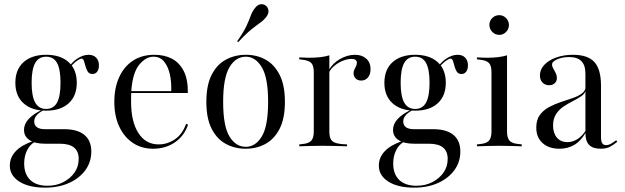

<svg xmlns="http://www.w3.org/2000/svg" viewBox="-20 -682 2915 895"><path d="M190.3 192.7Q114.5 192.7 70.2 164.5Q25.8 136.3 25.8 90.3Q25.8 51.6 53.6 22.6Q81.5 -6.5 136.3 -25L141.9 -20.2Q119.4 -8.1 106 19Q92.7 46 92.7 79.8Q92.7 129.8 121 156.9Q149.2 183.9 201.6 183.9Q242.7 183.9 275.4 166.9Q308.1 150 327.4 122.2Q346.8 94.4 346.8 58.9Q346.8 23.4 325 5.6Q303.2 -12.1 258.9 -12.1H189.5Q143.5 -12.1 117.7 -29Q91.9 -46 91.9 -76.6Q91.9 -103.2 112.5 -126.2Q133.1 -149.2 172.6 -168.5L181.5 -167.7Q159.7 -155.6 149.6 -143.1Q139.5 -130.6 139.5 -115.3Q139.5 -98.4 152 -89.1Q164.5 -79.8 189.5 -79.8H279Q341.1 -79.8 373.4 -53.2Q405.6 -26.6 405.6 24.2Q405.6 73.4 377.8 111.3Q350 149.2 301.6 171Q253.2 192.7 190.3 192.7ZM195.2 -166.1Q128.2 -166.1 89.9 -200.4Q51.6 -234.7 51.6 -296Q51.6 -358.1 89.9 -392.3Q128.2 -426.6 195.2 -426.6Q262.1 -426.6 300 -392.3Q337.9 -358.1 337.9 -296Q337.9 -234.7 300 -200.4Q262.1 -166.1 195.2 -166.1ZM195.2 -174.2Q229.8 -174.2 246 -204Q262.1 -233.9 262.1 -296Q262.1 -358.9 246 -388.3Q229.8 -417.7 195.2 -417.7Q160.5 -417.7 144 -388.3Q127.4 -358.9 127.4 -296Q127.4 -233.9 144 -204Q160.5 -174.2 195.2 -174.2ZM411.3 -337.1Q396 -337.1 389.1 -348Q382.3 -358.9 378.6 -373Q375 -387.1 371.4 -398Q367.7 -408.9 358.9 -408.9Q354.8 -408.9 343.1 -401.6Q331.5 -394.4 319.8 -382.3Q308.1 -370.2 301.6 -354L296.8 -359.7Q309.7 -387.9 337.9 -407.3Q366.1 -426.6 392.7 -426.6Q415.3 -426.6 428.2 -413.3Q441.1 -400 441.1 -377.4Q441.1 -358.9 433.1 -348Q425 -337.1 411.3 -337.1Z M693.5 11.3Q640.3 11.3 599.6 -15.7Q558.9 -42.7 535.9 -91.9Q512.9 -141.1 512.9 -207.3Q512.9 -271.8 535.1 -321.4Q557.3 -371 599.2 -398.8Q641.1 -426.6 700 -426.6Q746.8 -426.6 781.9 -408.1Q816.9 -389.5 836.7 -350.4Q856.5 -311.3 855.6 -248.4H561.3L560.5 -257.3H778.2Q779.8 -300.8 771.4 -337.1Q762.9 -373.4 744.4 -395.6Q725.8 -417.7 695.2 -417.7Q659.7 -417.7 628.6 -379.8Q597.6 -341.9 591.9 -255.6V-254Q591.1 -241.9 591.1 -229.8Q591.1 -217.7 591.1 -206.5Q591.1 -115.3 625 -62.1Q658.9 -8.9 719.4 -8.9Q759.7 -8.9 794.8 -32.3Q829.8 -55.6 847.6 -104.8L856.5 -100.8Q839.5 -49.2 796 -19Q752.4 11.3 693.5 11.3Z M1125 11.3Q1074.2 11.3 1032.7 -11.3Q991.1 -33.9 966.5 -81.9Q941.9 -129.8 941.9 -207.3Q941.9 -284.7 966.5 -333.1Q991.1 -381.5 1033.1 -404Q1075 -426.6 1125.8 -426.6Q1177.4 -426.6 1218.1 -404Q1258.9 -381.5 1283.5 -333.1Q1308.1 -284.7 1308.1 -207.3Q1308.1 -129.8 1283.5 -81.9Q1258.9 -33.9 1217.7 -11.3Q1176.6 11.3 1125 11.3ZM1125.8 2.4Q1171 2.4 1200.4 -46Q1229.8 -94.4 1229.8 -207.3Q1229.8 -319.4 1200.4 -368.5Q1171 -417.7 1125.8 -417.7Q1079 -417.7 1049.6 -368.5Q1020.2 -319.4 1020.2 -207.3Q1020.2 -94.4 1049.6 -46Q1079 2.4 1125.8 2.4ZM1090.3 -485.5 1085.5 -489.5Q1116.1 -533.1 1129 -561.3Q1141.9 -589.5 1148.8 -608.9Q1155.6 -628.2 1167.7 -643.5Q1180.6 -660.5 1194.8 -662.1Q1208.9 -663.7 1219.4 -655.6Q1229.8 -646.8 1231.5 -632.7Q1233.1 -618.5 1220.2 -601.6Q1211.3 -590.3 1200 -581.5Q1188.7 -572.6 1173.4 -561.7Q1158.1 -550.8 1137.9 -533.1Q1117.7 -515.3 1090.3 -485.5Z M1479 -2.4Q1450.8 -2.4 1426.2 -1.6Q1401.6 -0.8 1375 0V-8.9L1388.7 -10.5Q1418.5 -12.9 1430.6 -25.8Q1442.7 -38.7 1442.7 -69.4V-206.5H1515.3V-69.4Q1515.3 -48.4 1520.6 -36.3Q1525.8 -24.2 1537.9 -18.5Q1550 -12.9 1571 -10.5L1597.6 -8.9V0Q1577.4 -0.8 1558.5 -1.2Q1539.5 -1.6 1520.2 -2Q1500.8 -2.4 1479 -2.4ZM1442.7 -206.5V-345.2Q1442.7 -375.8 1431 -388.3Q1419.4 -400.8 1387.1 -404L1375 -405.6V-414.5Q1391.9 -413.7 1402.8 -413.3Q1413.7 -412.9 1424.2 -412.9Q1450.8 -412.9 1474.2 -415.7Q1497.6 -418.5 1515.3 -424.2V-414.5V-206.5ZM1663.7 -306.5Q1647.6 -306.5 1637.9 -316.1Q1628.2 -325.8 1628.2 -340.3Q1628.2 -350.8 1632.3 -358.5Q1636.3 -366.1 1639.9 -373.8Q1643.5 -381.5 1643.5 -389.5Q1643.5 -407.3 1618.5 -407.3Q1599.2 -407.3 1578.2 -398.8Q1557.3 -390.3 1540.3 -376.6Q1523.4 -362.9 1514.5 -346L1513.7 -356.5Q1531.5 -387.9 1565.7 -407.3Q1600 -426.6 1634.7 -426.6Q1667.7 -426.6 1687.5 -408.5Q1707.3 -390.3 1707.3 -359.7Q1707.3 -335.5 1695.2 -321Q1683.1 -306.5 1663.7 -306.5Z M1910.5 192.7Q1834.7 192.7 1790.3 164.5Q1746 136.3 1746 90.3Q1746 51.6 1773.8 22.6Q1801.6 -6.5 1856.5 -25L1862.1 -20.2Q1839.5 -8.1 1826.2 19Q1812.9 46 1812.9 79.8Q1812.9 129.8 1841.1 156.9Q1869.4 183.9 1921.8 183.9Q1962.9 183.9 1995.6 166.9Q2028.2 150 2047.6 122.2Q2066.9 94.4 2066.9 58.9Q2066.9 23.4 2045.2 5.6Q2023.4 -12.1 1979 -12.1H1909.7Q1863.7 -12.1 1837.9 -29Q1812.1 -46 1812.1 -76.6Q1812.1 -103.2 1832.7 -126.2Q1853.2 -149.2 1892.7 -168.5L1901.6 -167.7Q1879.8 -155.6 1869.8 -143.1Q1859.7 -130.6 1859.7 -115.3Q1859.7 -98.4 1872.2 -89.1Q1884.7 -79.8 1909.7 -79.8H1999.2Q2061.3 -79.8 2093.5 -53.2Q2125.8 -26.6 2125.8 24.2Q2125.8 73.4 2098 111.3Q2070.2 149.2 2021.8 171Q1973.4 192.7 1910.5 192.7ZM1915.3 -166.1Q1848.4 -166.1 1810.1 -200.4Q1771.8 -234.7 1771.8 -296Q1771.8 -358.1 1810.1 -392.3Q1848.4 -426.6 1915.3 -426.6Q1982.3 -426.6 2020.2 -392.3Q2058.1 -358.1 2058.1 -296Q2058.1 -234.7 2020.2 -200.4Q1982.3 -166.1 1915.3 -166.1ZM1915.3 -174.2Q1950 -174.2 1966.1 -204Q1982.3 -233.9 1982.3 -296Q1982.3 -358.9 1966.1 -388.3Q1950 -417.7 1915.3 -417.7Q1880.6 -417.7 1864.1 -388.3Q1847.6 -358.9 1847.6 -296Q1847.6 -233.9 1864.1 -204Q1880.6 -174.2 1915.3 -174.2ZM2131.5 -337.1Q2116.1 -337.1 2109.3 -348Q2102.4 -358.9 2098.8 -373Q2095.2 -387.1 2091.5 -398Q2087.9 -408.9 2079 -408.9Q2075 -408.9 2063.3 -401.6Q2051.6 -394.4 2039.9 -382.3Q2028.2 -370.2 2021.8 -354L2016.9 -359.7Q2029.8 -387.9 2058.1 -407.3Q2086.3 -426.6 2112.9 -426.6Q2135.5 -426.6 2148.4 -413.3Q2161.3 -400 2161.3 -377.4Q2161.3 -358.9 2153.2 -348Q2145.2 -337.1 2131.5 -337.1Z M2271 -206.5V-345.2Q2271 -375.8 2259.3 -388.3Q2247.6 -400.8 2215.3 -404L2203.2 -405.6V-414.5Q2220.2 -413.7 2231 -413.3Q2241.9 -412.9 2252.4 -412.9Q2279 -412.9 2302.4 -415.7Q2325.8 -418.5 2343.5 -424.2V-414.5V-206.5ZM2307.3 -2.4Q2279 -2.4 2254.4 -1.6Q2229.8 -0.8 2203.2 0V-8.9L2216.9 -10.5Q2246.8 -12.9 2258.9 -25.8Q2271 -38.7 2271 -69.4V-206.5H2343.5V-69.4Q2343.5 -38.7 2355.6 -25.8Q2367.7 -12.9 2398.4 -10.5L2412.1 -8.9V0Q2385.5 -0.8 2360.5 -1.6Q2335.5 -2.4 2307.3 -2.4ZM2307.3 -519.4Q2288.7 -519.4 2275 -533.1Q2261.3 -546.8 2261.3 -566.1Q2261.3 -584.7 2274.6 -598Q2287.9 -611.3 2307.3 -611.3Q2325.8 -611.3 2339.1 -597.6Q2352.4 -583.9 2352.4 -565.3Q2352.4 -546.8 2339.1 -533.1Q2325.8 -519.4 2307.3 -519.4Z M2708.9 -206.5V-338.7Q2708.9 -378.2 2689.9 -397.2Q2671 -416.1 2633.1 -416.1Q2601.6 -416.1 2577.4 -405.6Q2553.2 -395.2 2553.2 -380.6Q2553.2 -372.6 2558.9 -362.9Q2564.5 -353.2 2570.2 -341.9Q2575.8 -330.6 2575.8 -317.7Q2575.8 -303.2 2565.7 -294Q2555.6 -284.7 2539.5 -284.7Q2521 -284.7 2508.9 -297.2Q2496.8 -309.7 2496.8 -330.6Q2496.8 -358.1 2517.3 -379.8Q2537.9 -401.6 2573 -414.1Q2608.1 -426.6 2650.8 -426.6Q2720.2 -426.6 2750.8 -392.7Q2781.5 -358.9 2781.5 -283.1V-206.5ZM2587.9 11.3Q2537.9 11.3 2508.9 -15.3Q2479.8 -41.9 2479.8 -87.1Q2479.8 -123.4 2496.4 -146Q2512.9 -168.5 2539.1 -182.7Q2565.3 -196.8 2594.8 -206.5Q2624.2 -216.1 2650 -225Q2675.8 -233.9 2692.7 -246.4Q2709.7 -258.9 2709.7 -279L2710.5 -261.3Q2706.5 -245.2 2689.5 -233.5Q2672.6 -221.8 2650.8 -210.9Q2629 -200 2607.7 -185.9Q2586.3 -171.8 2572.2 -150.4Q2558.1 -129 2558.1 -96.8Q2558.1 -61.3 2576.2 -40.3Q2594.4 -19.4 2625 -19.4Q2650 -19.4 2673 -34.3Q2696 -49.2 2712.1 -76.6V-66.9Q2688.7 -25.8 2658.1 -7.3Q2627.4 11.3 2587.9 11.3ZM2781.5 -43.5Q2781.5 -23.4 2787.1 -14.5Q2792.7 -5.6 2804.8 -5.6Q2818.5 -5.6 2831 -13.7Q2843.5 -21.8 2852.4 -28.2L2857.3 -21Q2839.5 -6.5 2823 2.4Q2806.5 11.3 2779.8 11.3Q2743.5 11.3 2726.2 -6.5Q2708.9 -24.2 2708.9 -61.3V-206.5H2781.5Z"/></svg>

Font: Playfair 144pt SemiCondensed Light
Style: Regular
Weight: 300
Width: 4
Designer: Claus Eggers Sørensen
Foundry: Claus Eggers Sørensen
Version: Version 2.203